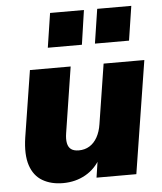

<svg xmlns="http://www.w3.org/2000/svg" viewBox="-53 -778 707 836"><g transform="rotate(-5 300.5 -360.5)"><path d="M189 11Q137 11 99.5 -11Q62 -33 46.5 -80Q31 -127 42 -201L88 -492H266L221 -204Q217 -179 220.5 -161Q224 -143 236 -134Q248 -125 270 -125Q296 -125 316.5 -137.5Q337 -150 350.5 -174Q364 -198 369 -231L410 -492H588L510 0H336L349 -86H357Q332 -39 288 -14Q244 11 189 11ZM380 -582 403 -732H552L529 -582ZM174 -582 197 -732H345L323 -582Z"/></g></svg>

Font: Nunito Sans 12pt ExtraLight 12pt Black
Style: Italic
Weight: 900
Italic angle: -9°
Version: Version 3.101;gftools[0.9.27]